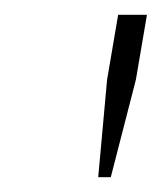

<svg xmlns="http://www.w3.org/2000/svg" viewBox="-20 -720 219 260"><path d="M125 -612 140 -700H179L164 -612L130 -480H113Z"/></svg>

Font: Chakra Petch ExtraLight
Style: Italic
Weight: 275
Italic angle: -10°
Designer: Katatrad Aksorn Co.,Ltd.
Foundry: Cadson Demak Co.,Ltd.
Version: Version 1.000; ttfautohint (v1.6)